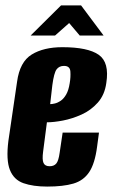

<svg xmlns="http://www.w3.org/2000/svg" viewBox="-20 -676 415 708"><path d="M154 12Q102 12 66.5 -0.5Q31 -13 16.5 -49.5Q2 -86 11 -157L43 -375Q53 -448 97 -475Q141 -502 210 -502Q304 -502 344 -474Q384 -446 372 -370Q366 -326 340.5 -297.5Q315 -269 280.5 -253.5Q246 -238 212 -231.5Q178 -225 153 -225L139 -117Q135 -87 140.5 -75Q146 -63 163 -63Q179 -63 187.5 -73Q196 -83 200 -113L211 -187H345L338 -135Q330 -73 309 -41.5Q288 -10 250.5 1Q213 12 154 12ZM165 -292Q172 -292 182.5 -294.5Q193 -297 204 -304.5Q215 -312 224 -327.5Q233 -343 237 -369Q241 -392 239.5 -412.5Q238 -433 216 -433Q198 -433 188.5 -420Q179 -407 173 -362ZM93 -545 205 -656H279L362 -545H274L235 -591L183 -545Z"/></svg>

Font: Alumni Sans ExtraBold
Style: Italic
Weight: 800
Italic angle: -8°
Designer: Robert E. Leuschke
Foundry: Robert E. Leuschke
Version: Version 1.016